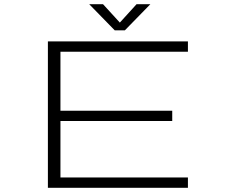

<svg xmlns="http://www.w3.org/2000/svg" viewBox="-20 -898 1090 918"><path d="M699 -878 577 -753H528.5L406.5 -878H472.5L553 -790L633 -878ZM878.5 -650.5H269V-368.5H803.5V-319.5H269V-49.5H878.5V0H209V-700H878.5Z"/></svg>

Font: League Mono Extended UltraLight
Style: Regular
Weight: 200
Width: 9
Designer: Tyler Finck
Foundry: The League of Moveable Type / Tyler Finck
Version: Version 2.210